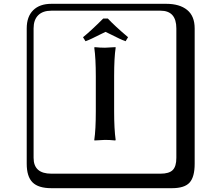

<svg xmlns="http://www.w3.org/2000/svg" viewBox="-20 -774 1140 1006"><path d="M482 -374Q482 -468 474 -524L476 -527Q504 -524 530 -524L585 -527L586 -524Q578 -472 578 -374V-191Q578 -97 586 -41L584 -38Q556 -41 530 -41L475 -38L474 -41Q482 -94 482 -191ZM249 -718Q204 -718 180 -694Q156 -670 156 -625V53Q156 136 249 136H821Q866 136 885 117Q904 98 904 53V-625Q904 -718 821 -718ZM1000 84Q1000 153 973.5 182.5Q947 212 881 212H249Q181 212 150.5 181.5Q120 151 120 84V-625Q120 -687 154 -720.5Q188 -754 249 -754H851Q921 -754 960.5 -722Q1000 -690 1000 -625ZM651 -579 638 -558Q621 -564 603.5 -572.5Q586 -581 565 -591.5Q544 -602 533 -607Q522 -602 501 -591.5Q480 -581 462.5 -572.5Q445 -564 428 -558L415 -579Q456 -612 521 -677H545Q579 -640 651 -579Z"/></svg>

Font: Libertinus Keyboard
Style: Regular
Weight: 700
Designer: Philipp H. Poll
Foundry: Khaled Hosny
Version: Version 6.7